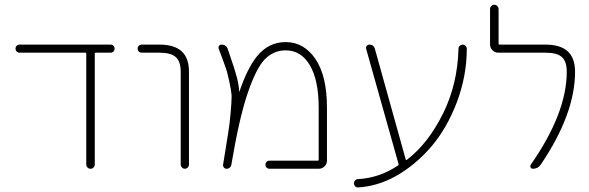

<svg xmlns="http://www.w3.org/2000/svg" viewBox="-20 -736 2499 814"><path d="M381.8 -39.1Q381.8 -31.2 376.5 -25.9Q371.1 -20.5 363.8 -20.5Q356.4 -20.5 351.1 -25.9Q345.7 -31.2 345.7 -39.1V-507.8Q345.7 -512.7 341.8 -512.7H62.5Q55.7 -512.7 50.8 -517.6Q45.9 -522.5 45.9 -529.8Q45.9 -537.1 50.8 -542Q55.7 -546.9 62.5 -546.9H449.2Q456.1 -546.9 460.9 -542Q465.8 -537.1 465.8 -529.8Q465.8 -522.5 460.9 -517.6Q456.1 -512.7 449.2 -512.7H386.7Q381.8 -512.7 381.8 -507.8Z M655.3 -512.7H581.1Q573.2 -512.7 568.4 -517.6Q563.5 -522.5 563.5 -529.8Q563.5 -537.1 568.4 -542Q573.2 -546.9 581.1 -546.9H655.3Q718.8 -546.9 750 -518.6Q781.2 -490.2 781.2 -431.6V-38.1Q781.2 -31.2 775.9 -25.9Q770.5 -20.5 763.7 -20.5Q756.8 -20.5 751.5 -25.9Q746.1 -31.2 746.1 -38.1V-431.6Q746.1 -475.6 725.1 -494.1Q704.1 -512.7 655.3 -512.7Z M994.1 -347.7Q995.1 -347.7 995.1 -347.7Q1028.3 -446.3 1069.3 -497.1Q1118.2 -557.6 1191.4 -557.6Q1268.6 -557.6 1317.4 -485.8Q1366.2 -414.1 1366.2 -279.3V-54.7Q1366.2 -41 1356 -30.8Q1345.7 -20.5 1331.1 -20.5H1122.1Q1115.2 -20.5 1110.4 -25.4Q1105.5 -30.3 1105.5 -37.6Q1105.5 -44.9 1110.4 -49.8Q1115.2 -54.7 1122.1 -54.7H1327.1Q1331.1 -54.7 1331.1 -58.6V-279.3Q1331.1 -395.5 1293.9 -459Q1256.8 -522.5 1191.4 -522.5Q1139.6 -522.5 1102.5 -484.4Q1065.4 -446.3 1028.3 -335.9Q993.2 -230.5 960.9 -38.1Q960 -30.3 954.1 -25.4Q948.2 -20.5 940.4 -20.5Q933.6 -20.5 929.2 -25.9Q924.8 -31.2 925.8 -38.1Q940.4 -128.9 946.3 -165Q953.1 -204.1 958 -259.8Q961.9 -306.6 961.9 -325.2Q961.9 -329.1 961.9 -332Q960.9 -348.6 952.1 -390.6Q943.4 -432.6 934.6 -455.1Q927.7 -475.6 907.2 -529.3Q906.2 -531.2 906.2 -534.2Q906.2 -538.1 908.2 -541Q912.1 -546.9 918.9 -546.9Q938.5 -546.9 945.3 -529.3Q974.6 -445.3 985.4 -403.3Q992.2 -377 994.1 -347.7Z M1959 -529.3Q1959 -415 1917 -302.7Q1874 -190.4 1807.1 -112.8Q1740.2 -35.2 1656.2 11.7Q1580.1 53.7 1498 58.6Q1497.1 58.6 1497.1 58.6Q1490.2 58.6 1485.4 53.7Q1480.5 47.9 1480.5 41Q1480.5 34.2 1485.4 28.8Q1490.2 23.4 1498 23.4Q1587.9 18.6 1667 -34.2Q1670.9 -36.1 1669.9 -40L1532.2 -529.3Q1530.3 -536.1 1534.7 -541.5Q1539.1 -546.9 1545.9 -546.9Q1564.5 -546.9 1569.3 -529.3L1700.2 -59.6Q1701.2 -55.7 1705.1 -58.6Q1794.9 -127 1858.4 -254.9Q1919.9 -378.9 1923.8 -529.3Q1923.8 -537.1 1929.2 -542Q1934.6 -546.9 1941.4 -546.9Q1948.2 -546.9 1953.6 -542Q1959 -537.1 1959 -529.3Z M2292 -546.9Q2355.5 -546.9 2386.7 -518.6Q2418 -490.2 2418 -431.6Q2418 -252.9 2272.5 -38.1Q2260.7 -20.5 2239.3 -20.5Q2232.4 -20.5 2229.5 -26.4Q2226.6 -32.2 2230.5 -38.1Q2382.8 -256.8 2382.8 -431.6Q2382.8 -475.6 2362.3 -494.1Q2341.8 -512.7 2292 -512.7H2091.8Q2078.1 -512.7 2067.9 -522.9Q2057.6 -533.2 2057.6 -546.9V-697.3Q2057.6 -705.1 2063 -710.4Q2068.4 -715.8 2075.7 -715.8Q2083 -715.8 2088.4 -710.4Q2093.8 -705.1 2093.8 -697.3V-550.8Q2093.8 -546.9 2097.7 -546.9Z"/></svg>

Font: Gen Jyuu Gothic ExtraLight
Style: Regular
Weight: 100
Designer: [Source Han Sans]
Ryoko NISHIZUKA  (kana & ideographs); Paul D. Hunt (Latin, Greek & Cyrillic); Wenlong ZHANG  (bopomofo
Version: Version 1.002.20150607